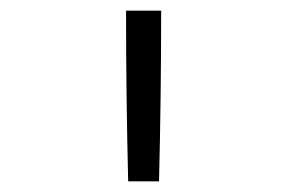

<svg xmlns="http://www.w3.org/2000/svg" viewBox="-20 -792 540 361"><path d="M221 -451Q219 -531 218 -611Q217 -691 217 -772H283Q283 -691 282 -611Q281 -531 279 -451Z"/></svg>

Font: iosevka_custom_sans_ss08 Light
Style: Regular
Weight: 300
Designer: Belleve Invis
Foundry: Belleve Invis
Version: Version 10.3.0; ttfautohint (v1.8.3)